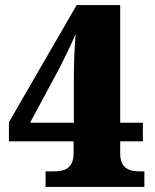

<svg xmlns="http://www.w3.org/2000/svg" viewBox="-20 -734 609 754"><path d="M159 0H547V-61H534C489 -61 452 -70 452 -133V-179H541V-252H452V-714H281L15 -254V-179H269V-133C269 -70 232 -61 187 -61H159ZM98 -252 210 -460C219 -477 264 -567 277 -601C272 -539 270 -478 270 -420V-252Z"/></svg>

Font: Noto Serif Thai Black
Style: Regular
Weight: 900
Designer: Monotype Design Team
Foundry: Monotype Imaging Inc.
Version: Version 2.002